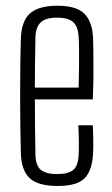

<svg xmlns="http://www.w3.org/2000/svg" viewBox="-20 -626 382 653"><path d="M176 6.5Q110 6.5 81.5 -19.5Q53 -45.5 51 -104Q50 -145 49.2 -193.2Q48.5 -241.5 48.5 -292.5Q48.5 -343.5 49 -395.2Q49.5 -447 51 -495Q53 -555 82.5 -580.8Q112 -606.5 175.5 -606.5Q239.5 -606.5 266.8 -579.5Q294 -552.5 296.5 -497Q297 -485.5 297.5 -451.5Q298 -417.5 297.8 -373.2Q297.5 -329 295.5 -288H98.5Q98.5 -241.5 99.2 -194Q100 -146.5 100.5 -99.5Q101.5 -62.5 119 -48.2Q136.5 -34 174 -34Q212.5 -34 229.2 -48.2Q246 -62.5 247.5 -99.5Q248.5 -114.5 248.2 -143.5Q248 -172.5 246.5 -200H295.5Q297 -178.5 297.2 -149.2Q297.5 -120 296.5 -104Q293.5 -45 267.2 -19.2Q241 6.5 176 6.5ZM98.5 -328H247.5Q248.5 -361.5 248.8 -396.8Q249 -432 248.8 -460Q248.5 -488 247.5 -500Q245.5 -537.5 227.8 -551.8Q210 -566 175.5 -566Q134.5 -566 118 -549.5Q101.5 -533 100.5 -500Q100 -459 99.2 -416Q98.5 -373 98.5 -328Z"/></svg>

Font: Big Shoulders Text Thin ExtraLight
Style: Regular
Weight: 250
Version: Version 2.002